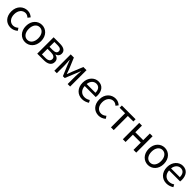

<svg xmlns="http://www.w3.org/2000/svg" viewBox="608 -2523 4503 4503"><g transform="rotate(45 2859.0 -272.0)"><path d="M306 13C371 13 433 -12 482 -56L442 -117C408 -86 364 -63 314 -63C214 -63 146 -146 146 -271C146 -396 218 -481 317 -481C360 -481 393 -461 425 -433L472 -493C433 -527 384 -557 313 -557C174 -557 51 -452 51 -271C51 -91 162 13 306 13Z M788 13C921 13 1040 -91 1040 -271C1040 -452 921 -557 788 -557C655 -557 536 -452 536 -271C536 -91 655 13 788 13ZM788 -63C694 -63 631 -146 631 -271C631 -396 694 -481 788 -481C882 -481 946 -396 946 -271C946 -146 882 -63 788 -63Z M1183 0H1400C1526 0 1615 -47 1615 -156C1615 -234 1562 -271 1501 -285V-290C1557 -306 1592 -345 1592 -405C1592 -504 1511 -543 1392 -543H1183ZM1273 -316V-478H1383C1466 -478 1502 -448 1502 -397C1502 -346 1467 -316 1376 -316ZM1273 -65V-250H1384C1477 -250 1525 -216 1525 -161C1525 -100 1481 -65 1390 -65Z M1750 0H1832V-245C1832 -293 1825 -376 1822 -432H1827C1842 -390 1861 -344 1877 -304L1982 -51H2043L2146 -304C2162 -344 2181 -389 2197 -432H2201C2197 -376 2191 -293 2191 -245V0H2274V-543H2169L2065 -288C2050 -242 2032 -199 2015 -155H2010C1995 -199 1978 -242 1962 -288L1855 -543H1750Z M2676 13C2750 13 2808 -12 2856 -43L2823 -103C2783 -76 2740 -60 2687 -60C2584 -60 2513 -134 2507 -250H2873C2875 -263 2877 -282 2877 -302C2877 -457 2799 -557 2661 -557C2535 -557 2416 -447 2416 -271C2416 -92 2532 13 2676 13ZM2506 -316C2517 -422 2585 -484 2662 -484C2747 -484 2797 -425 2797 -316Z M3225 13C3290 13 3352 -12 3401 -56L3361 -117C3327 -86 3283 -63 3233 -63C3133 -63 3065 -146 3065 -271C3065 -396 3137 -481 3236 -481C3279 -481 3312 -461 3344 -433L3391 -493C3352 -527 3303 -557 3232 -557C3093 -557 2970 -452 2970 -271C2970 -91 3081 13 3225 13Z M3628 0H3719V-469H3902V-543H3446V-469H3628Z M4022 0H4113V-242H4375V0H4466V-543H4375V-323H4113V-543H4022Z M4861 13C4994 13 5113 -91 5113 -271C5113 -452 4994 -557 4861 -557C4728 -557 4609 -452 4609 -271C4609 -91 4728 13 4861 13ZM4861 -63C4767 -63 4704 -146 4704 -271C4704 -396 4767 -481 4861 -481C4955 -481 5019 -396 5019 -271C5019 -146 4955 -63 4861 -63Z M5475 13C5549 13 5607 -12 5655 -43L5622 -103C5582 -76 5539 -60 5486 -60C5383 -60 5312 -134 5306 -250H5672C5674 -263 5676 -282 5676 -302C5676 -457 5598 -557 5460 -557C5334 -557 5215 -447 5215 -271C5215 -92 5331 13 5475 13ZM5305 -316C5316 -422 5384 -484 5461 -484C5546 -484 5596 -425 5596 -316Z"/></g></svg>

Font: Source Han Sans TC
Style: Regular
Weight: 400
Designer: Ryoko NISHIZUKA 西塚涼子 (kana, bopomofo & ideographs); Paul D. Hunt (Latin, Greek & Cyrillic); Sandoll Communications 산돌커뮤니
Foundry: Adobe
Version: Version 2.002;hotconv 1.0.116;makeotfexe 2.5.65601